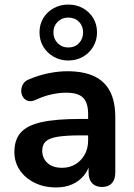

<svg xmlns="http://www.w3.org/2000/svg" viewBox="-20 -811 587 841"><path d="M226 10Q173 10 131.5 -10.5Q90 -31 66.5 -66Q43 -101 43 -145Q43 -199 71 -230.5Q99 -262 162 -276Q225 -290 331 -290H381V-218H332Q270 -218 233 -212Q196 -206 180.5 -191.5Q165 -177 165 -151Q165 -118 188 -97Q211 -76 252 -76Q285 -76 310.5 -91.5Q336 -107 351 -134Q366 -161 366 -196V-311Q366 -361 344 -383Q322 -405 270 -405Q241 -405 207.5 -398Q174 -391 137 -374Q118 -365 103.5 -369Q89 -373 81 -385.5Q73 -398 73 -413Q73 -428 81 -442.5Q89 -457 108 -464Q154 -483 196.5 -491Q239 -499 274 -499Q346 -499 392.5 -477Q439 -455 462 -410.5Q485 -366 485 -296V-56Q485 -25 470 -8.5Q455 8 427 8Q399 8 383.5 -8.5Q368 -25 368 -56V-104H376Q369 -69 348.5 -43.5Q328 -18 297 -4Q266 10 226 10ZM279 -546Q244 -546 215 -562.5Q186 -579 169.5 -607Q153 -635 153 -669Q153 -704 169.5 -731.5Q186 -759 215 -775Q244 -791 279 -791Q315 -791 343.5 -775Q372 -759 388.5 -731.5Q405 -704 405 -669Q405 -635 388.5 -607Q372 -579 343.5 -562.5Q315 -546 279 -546ZM279 -603Q308 -603 326 -622Q344 -641 344 -669Q344 -697 326 -715.5Q308 -734 279 -734Q251 -734 232.5 -715.5Q214 -697 214 -669Q214 -641 232.5 -622Q251 -603 279 -603Z"/></svg>

Font: Nunito ExtraLight
Style: Regular
Weight: 200
Designer: Vernon Adams
Foundry: Vernon Adams
Version: Version 3.602